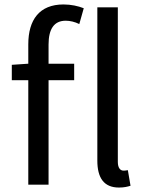

<svg xmlns="http://www.w3.org/2000/svg" viewBox="-20 -829 650 862"><path d="M514 13C538 13 553 9 566 5L554 -65C544 -63 539 -63 534 -63C521 -63 509 -74 509 -102V-796H417V-108C417 -31 446 13 514 13ZM33 -469H107V0H198V-469H313V-543H198V-629C198 -699 223 -736 275 -736C294 -736 316 -731 336 -721L356 -792C331 -802 299 -809 265 -809C157 -809 107 -740 107 -630V-543L33 -538Z"/></svg>

Font: ChiuKong Gothic CL
Style: Regular
Weight: 400
Designer: Ryoko NISHIZUKA 西塚涼子 (kana, bopomofo & ideographs); Paul D. Hunt (Latin, Greek & Cyrillic); Sandoll Communications 산돌커뮤니
Foundry: Adobe
Version: Version 1.300